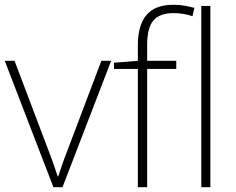

<svg xmlns="http://www.w3.org/2000/svg" viewBox="-20 -785 991 805"><path d="M204 0 0 -530H41L183 -155Q196 -122 205 -95.5Q214 -69 222 -45H224Q232 -69 241 -95.5Q250 -122 263 -155L405 -530H446L242 0Z M719 -496H597V0H558V-496H458V-522L558 -530V-596Q558 -679 594 -722Q630 -765 708 -765Q734 -765 755 -761Q776 -757 795 -752L787 -717Q750 -730 708 -730Q649 -730 623 -699Q597 -668 597 -597V-530H719Z M862 0H824V-760H862Z"/></svg>

Font: Noto Sans Devanagari ExtraLight
Style: Regular
Weight: 200
Designer: Jelle Bosma - Monotype Design Team
Foundry: Monotype Imaging Inc.
Version: Version 2.004; ttfautohint (v1.8.4.7-5d5b)